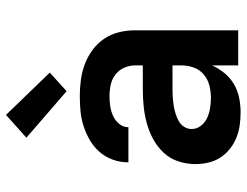

<svg xmlns="http://www.w3.org/2000/svg" viewBox="-111 -703 822 640"><g transform="rotate(-90 300.0 -383.0)"><path d="M246 8Q224 8 202.5 5Q181 2 161 -6Q141 -14 123.5 -28Q106 -42 94.5 -60Q83 -78 78 -99.5Q73 -121 73 -143Q73 -171 82 -199Q91 -227 110.5 -248Q130 -269 155.5 -283Q181 -297 208.5 -304.5Q236 -312 264.5 -315Q293 -318 322 -318H402V-344Q402 -363 394 -380.5Q386 -398 371 -409.5Q356 -421 337 -425Q318 -429 299 -429Q282 -429 265.5 -426.5Q249 -424 233.5 -417Q218 -410 207 -396.5Q196 -383 196 -367V-366H79V-369Q79 -394 88 -418.5Q97 -443 113.5 -462Q130 -481 152 -494Q174 -507 198.5 -515Q223 -523 248 -525.5Q273 -528 299 -528Q326 -528 353 -524.5Q380 -521 405.5 -511.5Q431 -502 453.5 -485.5Q476 -469 491 -446.5Q506 -424 512.5 -397.5Q519 -371 519 -344V0H402V-87Q392 -65 376.5 -46Q361 -27 340 -14.5Q319 -2 294.5 3Q270 8 246 8ZM295 -91Q316 -91 336.5 -96.5Q357 -102 372.5 -115.5Q388 -129 395 -148.5Q402 -168 402 -189V-219H322Q308 -219 294.5 -218Q281 -217 268 -215Q255 -213 242 -209Q229 -205 217 -198.5Q205 -192 197.5 -180.5Q190 -169 190 -155Q190 -138 201 -124Q212 -110 228 -103Q244 -96 261 -93.5Q278 -91 295 -91ZM316 -572 161 -706 237 -774 378 -628Z"/></g></svg>

Font: Iosevka Extended
Style: Bold
Weight: 700
Width: 7
Monospace: yes
Designer: Belleve Invis
Foundry: Belleve Invis
Version: Version 32.5.0; ttfautohint (v1.8.4)